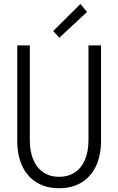

<svg xmlns="http://www.w3.org/2000/svg" viewBox="-20 -951 602 978"><path d="M67.9 -233.9V-719.7H131.8V-237.3Q131.8 -179.7 149.7 -137.5Q167.5 -95.2 201.2 -72.8Q234.9 -50.3 280.8 -50.3Q327.1 -50.3 361.1 -72.8Q395 -95.2 412.8 -137.5Q430.7 -179.7 430.7 -237.3V-719.7H494.6V-233.9Q494.6 -159.7 468.8 -105Q442.9 -50.3 394.8 -21.2Q346.7 7.8 280.8 7.8Q215.3 7.8 167.2 -21.2Q119.1 -50.3 93.5 -105Q67.9 -159.7 67.9 -233.9ZM251 -793 389.6 -930.7 423.3 -890.1 282.2 -758.8Z"/></svg>

Font: Reddit Mono Light
Style: Regular
Weight: 300
Monospace: yes
Designer: Stephen Hutchings
Foundry: Reddit
Version: Version 1.011